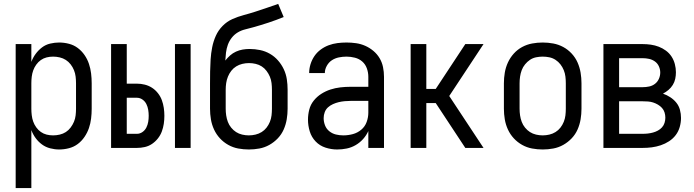

<svg xmlns="http://www.w3.org/2000/svg" viewBox="-20 -755 3540 980"><path d="M60 205H140V-91Q148 -69 162 -50Q176 -31 194.5 -17.5Q213 -4 236 2Q259 8 282 8Q307 8 332 1.5Q357 -5 377 -20Q397 -35 411.5 -56.5Q426 -78 434 -101.5Q442 -125 445 -150Q448 -175 448 -200V-330Q448 -355 445 -380Q442 -405 434 -429Q426 -453 411.5 -474Q397 -495 377 -510Q357 -525 332 -531.5Q307 -538 282 -538Q259 -538 236 -532.5Q213 -527 194.5 -513Q176 -499 162 -480Q148 -461 140 -439V-530H60ZM251 -64Q234 -64 218 -68Q202 -72 188.5 -81.5Q175 -91 165 -105Q155 -119 149.5 -134.5Q144 -150 142 -167Q140 -184 140 -200V-330Q140 -347 142 -363.5Q144 -380 149.5 -395.5Q155 -411 165 -425Q175 -439 188.5 -448.5Q202 -458 218 -462Q234 -466 251 -466Q268 -466 285 -462Q302 -458 316 -449Q330 -440 340.5 -426.5Q351 -413 357.5 -397Q364 -381 366 -364Q368 -347 368 -330V-200Q368 -183 366 -166Q364 -149 357.5 -133.5Q351 -118 340.5 -104Q330 -90 316 -81Q302 -72 285 -68Q268 -64 251 -64Z M873 0H953V-530H873ZM547 0H679Q699 0 719 -4.5Q739 -9 756 -20.5Q773 -32 786 -48.5Q799 -65 806 -84Q813 -103 816 -123Q819 -143 819 -164Q819 -184 816 -204.5Q813 -225 806 -244Q799 -263 786 -279.5Q773 -296 756 -307Q739 -318 719 -323Q699 -328 679 -328H627V-530H547ZM627 -72V-256H679Q694 -256 707 -247Q720 -238 727 -224Q734 -210 736.5 -194.5Q739 -179 739 -164Q739 -148 736.5 -133Q734 -118 727 -104Q720 -90 707 -81Q694 -72 679 -72Z M1250 8Q1277 8 1304 3Q1331 -2 1355 -15.5Q1379 -29 1398 -49Q1417 -69 1428 -94Q1439 -119 1443.5 -146Q1448 -173 1448 -200V-297Q1448 -324 1444 -350.5Q1440 -377 1428.5 -401.5Q1417 -426 1399 -446.5Q1381 -467 1357.5 -480.5Q1334 -494 1307.5 -499.5Q1281 -505 1254 -505Q1236 -505 1218.5 -502Q1201 -499 1184.5 -491.5Q1168 -484 1154.5 -472Q1141 -460 1130 -446Q1131 -466 1133.5 -486.5Q1136 -507 1143 -526.5Q1150 -546 1163 -562.5Q1176 -579 1193.5 -589.5Q1211 -600 1231.5 -605Q1252 -610 1271.5 -615.5Q1291 -621 1311 -627Q1331 -633 1350.5 -639.5Q1370 -646 1389 -653Q1408 -660 1428 -668L1400 -735Q1371 -725 1342 -715Q1313 -705 1283.5 -695.5Q1254 -686 1224 -678Q1194 -670 1166 -657.5Q1138 -645 1116 -622.5Q1094 -600 1081.5 -572Q1069 -544 1063 -513.5Q1057 -483 1055 -452Q1053 -421 1052.5 -390Q1052 -359 1052 -328Q1052 -321 1052 -313Q1052 -305 1052 -297V-200Q1052 -173 1056.5 -146Q1061 -119 1072.5 -94Q1084 -69 1102.5 -49Q1121 -29 1145 -15.5Q1169 -2 1196 3Q1223 8 1250 8ZM1250 -64Q1233 -64 1216 -68Q1199 -72 1185 -81Q1171 -90 1160 -103.5Q1149 -117 1143 -133Q1137 -149 1134.5 -166Q1132 -183 1132 -200V-297Q1132 -314 1134.5 -331Q1137 -348 1143.5 -364Q1150 -380 1160.5 -393.5Q1171 -407 1185.5 -416Q1200 -425 1217 -429Q1234 -433 1251 -433Q1268 -433 1285 -429Q1302 -425 1316 -416Q1330 -407 1340.5 -393Q1351 -379 1357.5 -363.5Q1364 -348 1366 -331Q1368 -314 1368 -297V-200Q1368 -183 1366 -166Q1364 -149 1357.5 -133Q1351 -117 1340.5 -103.5Q1330 -90 1315.5 -81Q1301 -72 1284 -68Q1267 -64 1250 -64Z M1701 8Q1726 8 1750 3Q1774 -2 1795.5 -14.5Q1817 -27 1833.5 -45.5Q1850 -64 1860 -86V0H1940V-363Q1940 -388 1935 -412.5Q1930 -437 1917.5 -458Q1905 -479 1886 -495Q1867 -511 1844.5 -521Q1822 -531 1797.5 -534.5Q1773 -538 1749 -538Q1725 -538 1702 -535Q1679 -532 1657.5 -524Q1636 -516 1617 -502Q1598 -488 1585 -469Q1572 -450 1565 -427.5Q1558 -405 1558 -382Q1558 -382 1558 -382Q1558 -382 1558 -382H1638Q1638 -401 1648 -419Q1658 -437 1674 -447.5Q1690 -458 1709.5 -462Q1729 -466 1749 -466Q1770 -466 1791.5 -460.5Q1813 -455 1829 -441Q1845 -427 1852.5 -406Q1860 -385 1860 -363V-312H1769Q1743 -312 1717 -309Q1691 -306 1666.5 -298Q1642 -290 1620 -276Q1598 -262 1581.5 -241.5Q1565 -221 1558.5 -195.5Q1552 -170 1552 -144Q1552 -114 1561 -84.5Q1570 -55 1591 -33Q1612 -11 1641.5 -1.5Q1671 8 1701 8ZM1732 -64Q1713 -64 1694.5 -68.5Q1676 -73 1661 -85Q1646 -97 1639 -115Q1632 -133 1632 -152Q1632 -168 1637.5 -182.5Q1643 -197 1654 -207Q1665 -217 1679.5 -223.5Q1694 -230 1708.5 -233.5Q1723 -237 1738.5 -238.5Q1754 -240 1769 -240H1860V-180Q1860 -156 1851.5 -132.5Q1843 -109 1824 -93Q1805 -77 1781 -70.5Q1757 -64 1732 -64Z M2076 0H2156V-229H2204L2355 0H2448L2273 -265L2448 -530H2355L2204 -301H2156V-530H2076Z M2750 8Q2777 8 2804 3Q2831 -2 2855 -15.5Q2879 -29 2898 -49Q2917 -69 2928 -94Q2939 -119 2943.5 -146Q2948 -173 2948 -200V-330Q2948 -357 2943.5 -384Q2939 -411 2928 -436Q2917 -461 2898 -481.5Q2879 -502 2855 -515Q2831 -528 2804 -533Q2777 -538 2750 -538Q2723 -538 2696 -533Q2669 -528 2645 -515Q2621 -502 2602.5 -481.5Q2584 -461 2572.5 -436Q2561 -411 2556.5 -384Q2552 -357 2552 -330V-200Q2552 -173 2556.5 -146Q2561 -119 2572.5 -94Q2584 -69 2602.5 -49Q2621 -29 2645 -15.5Q2669 -2 2696 3Q2723 8 2750 8ZM2750 -64Q2733 -64 2716 -68Q2699 -72 2685 -81Q2671 -90 2660 -103.5Q2649 -117 2643 -133Q2637 -149 2634.5 -166Q2632 -183 2632 -200V-330Q2632 -347 2634.5 -364Q2637 -381 2643 -397Q2649 -413 2660 -426.5Q2671 -440 2685 -449.5Q2699 -459 2716 -462.5Q2733 -466 2750 -466Q2767 -466 2784 -462.5Q2801 -459 2815.5 -449.5Q2830 -440 2840.5 -426.5Q2851 -413 2857.5 -397Q2864 -381 2866 -364Q2868 -347 2868 -330V-200Q2868 -183 2866 -166Q2864 -149 2857.5 -133Q2851 -117 2840.5 -103.5Q2830 -90 2815.5 -81Q2801 -72 2784 -68Q2767 -64 2750 -64Z M3060 0H3260Q3284 0 3307 -3Q3330 -6 3352.5 -13.5Q3375 -21 3395 -34Q3415 -47 3429 -65.5Q3443 -84 3449.5 -107Q3456 -130 3456 -153Q3456 -174 3450.5 -194.5Q3445 -215 3432 -231Q3419 -247 3401.5 -258.5Q3384 -270 3364 -277Q3379 -285 3392 -296Q3405 -307 3414 -321.5Q3423 -336 3426.5 -352.5Q3430 -369 3430 -386Q3430 -407 3424.5 -428Q3419 -449 3407.5 -466.5Q3396 -484 3379 -496.5Q3362 -509 3342.5 -516.5Q3323 -524 3302 -527Q3281 -530 3260 -530H3060ZM3140 -310V-458H3260Q3277 -458 3293 -454.5Q3309 -451 3322.5 -441.5Q3336 -432 3343 -416.5Q3350 -401 3350 -385Q3350 -368 3343 -352.5Q3336 -337 3323 -327Q3310 -317 3293.5 -313.5Q3277 -310 3260 -310ZM3140 -72V-238H3260Q3274 -238 3287.5 -237Q3301 -236 3313.5 -232Q3326 -228 3338 -221Q3350 -214 3359 -204Q3368 -194 3372 -181Q3376 -168 3376 -155Q3376 -155 3376 -155Q3376 -155 3376 -154Q3376 -141 3372 -128Q3368 -115 3359 -105Q3350 -95 3338 -88.5Q3326 -82 3313 -78.5Q3300 -75 3287 -73.5Q3274 -72 3260 -72Z"/></svg>

Font: Iosevka SS09
Style: Regular
Weight: 400
Monospace: yes
Designer: Belleve Invis
Foundry: Belleve Invis
Version: Version 5.2.1; ttfautohint (v1.8.3)